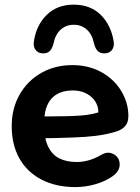

<svg xmlns="http://www.w3.org/2000/svg" viewBox="-20 -773 587 804"><path d="M29 -244.8Q29 -318.8 62.2 -377Q95.4 -435.2 153.1 -467.8Q210.9 -500.4 282.9 -500.4Q351.7 -500.4 405.4 -470.4Q459 -440.4 488.3 -391Q517.6 -341.7 517.6 -287.5Q517.6 -262.8 506.7 -248.4Q495.7 -234 478.1 -226.5Q460.5 -219 431.8 -213L417.8 -210Q380.4 -202.8 335.2 -199.8Q290 -196.8 212.8 -195Q180.5 -194.8 144.7 -194L148.2 -285.5H178.9Q265.9 -285.5 318.3 -289.2Q370.7 -292.8 408.5 -308.4L391.9 -295.2Q394.1 -338.7 363.2 -366.5Q332.2 -394.2 284.9 -394.2Q226.9 -394.2 196 -360.5Q165.2 -326.8 165.2 -260.6L165.2 -247.3Q165.2 -192.4 181.9 -158.5Q198.7 -124.6 228.7 -109.6Q258.6 -94.6 301.2 -94.6Q326.6 -94.6 352.3 -102Q377.9 -109.4 403.9 -124.4Q431.9 -141.1 456.5 -127.1Q481 -113.1 481.2 -84.2Q481.4 -55.3 448.9 -33.2Q419.3 -13 378.9 -1.4Q338.4 10.2 296.7 10.4Q214.9 10.6 154.2 -20.8Q93.5 -52.2 61.2 -109.7Q29 -167.2 29 -244.8ZM122 -600.7Q132.2 -667.9 175.7 -710.7Q219.2 -753.5 288.9 -753.5Q358.5 -753.5 401.7 -710.8Q444.9 -668.1 455.8 -600.7Q459.6 -578.7 449.5 -564.8Q439.3 -550.8 420.3 -549.6Q401.6 -548.4 390.7 -558.1Q379.8 -567.8 374 -589.5Q366.3 -628.6 343.8 -648.9Q321.2 -669.3 288.9 -669.3Q256.5 -669.3 234 -648.9Q211.4 -628.6 203.8 -589.5Q197.9 -567.8 187 -558.1Q176.1 -548.4 157.5 -549.6Q138.4 -550.8 128.4 -564.7Q118.4 -578.5 122 -600.7Z"/></svg>

Font: SN Pro Thin
Style: Regular
Weight: 200
Designer: Tobias Whetton
Foundry: Supernotes
Version: Version 1.003;Glyphs 3.3 (3324)